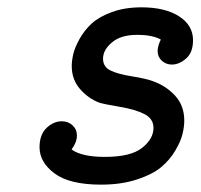

<svg xmlns="http://www.w3.org/2000/svg" viewBox="-20 -498 548 524"><path d="M87.9 -96.2Q87.9 -130.4 106.9 -148.7Q126 -167 148.9 -167Q166 -167 178 -156Q189.9 -145 189.9 -127.9Q189.9 -109.9 175.8 -90.8V-89.8Q203.6 -69.8 266.1 -69.8Q336.9 -69.8 367.9 -94.5Q398.9 -119.1 398.9 -148.9Q398.9 -173.8 374.5 -186.5Q350.1 -199.2 306.6 -206.5Q263.2 -213.9 251 -217.8Q221.2 -229 198.5 -254.9Q175.8 -280.8 175.8 -317.9Q175.8 -332 179.9 -350.1Q184.1 -368.2 197 -391.6Q210 -415 230 -433.6Q250 -452.1 285.4 -465.1Q320.8 -478 366.2 -478Q430.2 -478 468.5 -453.6Q506.8 -429.2 506.8 -388.2Q506.8 -355 488 -338.4Q469.2 -321.8 449.2 -321.8Q433.1 -321.8 421.6 -332.3Q410.2 -342.8 410.2 -358.9Q410.2 -372.1 418.9 -390.1Q396 -402.8 356 -402.8Q354.5 -402.8 353 -402.8Q310.1 -402.8 285.6 -382.3Q261.2 -361.8 261.2 -337.9Q261.2 -315.9 281 -305.9Q300.8 -295.9 340.3 -289.6Q379.9 -283.2 396 -276.9Q432.1 -264.6 457.5 -237.3Q482.9 -210 482.9 -168.9Q482.9 -151.9 478 -131.8Q473.1 -111.8 458 -86.4Q442.9 -61 419.4 -41.5Q396 -22 353.5 -8.1Q311 5.9 255.9 5.9Q169.9 5.9 128.9 -24.7Q87.9 -55.2 87.9 -96.2Z"/></svg>

Font: CMU Concrete
Style: BoldItalic
Weight: 700
Italic angle: -14.04°
Version: Version 0.7.0